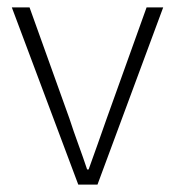

<svg xmlns="http://www.w3.org/2000/svg" viewBox="-20 -500 474 520"><path d="M192 0 12 -480H60L168 -179Q179 -145 192 -109.5Q205 -74 216 -41H220Q232 -74 244.5 -109.5Q257 -145 269 -179L377 -480H422L244 0Z"/></svg>

Font: Source Sans 3 Light
Style: Regular
Weight: 300
Designer: Paul D. Hunt
Foundry: Adobe
Version: Version 3.052;hotconv 1.1.0;makeotfexe 2.6.0